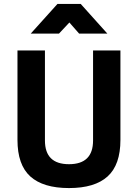

<svg xmlns="http://www.w3.org/2000/svg" viewBox="-20 -934 694 966"><path d="M134.8 -765.1 269 -914.1H386.2L520 -765.1H377.9L329.1 -820.8L276.9 -765.1ZM206.1 -227.1Q206.1 -107.9 327.1 -107.9Q448.2 -107.9 448.2 -227.1V-680.2H585.9V-230Q585.9 -105 521.5 -46.4Q457 12.2 327.1 12.2Q197.3 12.2 132.3 -46.4Q67.9 -105 67.9 -230V-680.2H206.1Z"/></svg>

Font: TitilliumWeb-Bold
Style: Bold
Weight: 700
Version: Version 1.001;PS 57.000;hotconv 1.0.70;makeotf.lib2.5.55311